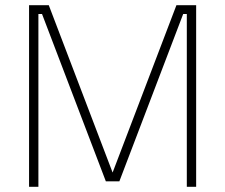

<svg xmlns="http://www.w3.org/2000/svg" viewBox="-20 -720 868 740"><path d="M92 -700H168L414 -55L660 -700H736V0H700V-666H686L440 -21H388L142 -666H128V0H92Z"/></svg>

Font: Cairo ExtraLight
Style: Regular
Weight: 275
Designer: Mohamed Gaber, Accademia di Belle Arti di Urbino and others
Foundry: Kief Type Foundry, Accademia di Belle Arti di Urbino and others
Version: Version 3.011